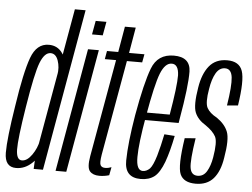

<svg xmlns="http://www.w3.org/2000/svg" viewBox="-57 -853 1215 927"><g transform="rotate(5 550.5 -390.0)"><path d="M138 0H183L321 -785H269L141 -59.5ZM52.5 3Q96 3 131 -30.8Q166 -64.5 174 -108.5L156 -139.5Q149 -102 126 -69Q103 -36 77.5 -36Q51 -36 50 -86.2Q49 -136.5 74.5 -295Q101 -460 121.2 -512Q141.5 -564 171 -564Q196.5 -564 207.8 -531.5Q219 -499 212.5 -462L241 -491.5Q249 -535.5 225.2 -569.5Q201.5 -603.5 159 -603.5Q100 -603.5 73.8 -532Q47.5 -460.5 22.5 -294Q-3 -135.5 -2.8 -66.2Q-2.5 3 52.5 3Z M244 0H296L401.5 -598.5H349ZM374 -738 362 -671.5H414L426 -738Z M456.5 5.5Q480.5 5.5 504 -1.5L511.5 -41Q496 -35 481 -35Q464.5 -35 458.5 -46.2Q452.5 -57.5 459.5 -98.5L541 -558H615L622.5 -598H548L569.5 -722.5H517L495.5 -598H441L434 -558H488.5L404.5 -84.5Q395 -29.5 410 -12Q425 5.5 456.5 5.5Z M656.5 3.5 663.5 -36Q631.5 -36 632 -101.5Q632 -166 656 -301Q683 -456.5 704.5 -511Q726 -564.5 758 -564.5Q791 -564.5 793 -511Q793.5 -459 769.5 -318.5H652L646 -282H816Q818 -292 819 -301Q847.5 -463 846.5 -534Q844.5 -604 765 -604Q686.5 -604 659 -531.5Q631.5 -459.5 603.5 -301Q580.5 -164.5 579.5 -80Q578 3.5 656.5 3.5ZM663.5 -36 656.5 3.5Q697 3.5 723.5 -17Q748.5 -37 768.5 -90Q787.5 -142.5 802.5 -218L752 -221.5Q740.5 -164 726.5 -115.5Q712 -67.5 697.5 -51.5Q681.5 -36 663.5 -36Z M923 3Q978 3 1008.8 -32.2Q1039.5 -67.5 1049.5 -133Q1065.5 -224.5 1051.2 -260.5Q1037 -296.5 996.5 -324Q962.5 -342 949.2 -366.2Q936 -390.5 948 -458.5Q955.5 -506.5 972.2 -535.5Q989 -564.5 1016.5 -564.5Q1047 -564.5 1051.8 -523.5Q1056.5 -482.5 1041 -386.5L1094 -391Q1113 -514 1097.5 -559Q1082 -604 1023.5 -604Q967.5 -604 936.5 -565.8Q905.5 -527.5 895 -460Q880.5 -373.5 894.2 -339.5Q908 -305.5 946.5 -282.5Q983.5 -257 996.5 -232Q1009.5 -207 996.5 -131Q989.5 -89.5 973.5 -62.8Q957.5 -36 929 -36Q898.5 -36 892.5 -70.2Q886.5 -104.5 904 -215.5L851.5 -211.5Q830.5 -74.5 847.5 -35.8Q864.5 3 923 3Z"/></g></svg>

Font: Anybody ExtraCondensed Light
Style: Italic
Weight: 300
Width: 2
Italic angle: -10°
Version: Version 1.113;gftools[0.9.25]